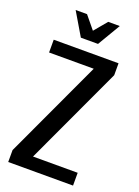

<svg xmlns="http://www.w3.org/2000/svg" viewBox="-165 -960 746 1030"><g transform="rotate(20 207.5 -445.0)"><path d="M20 0V-68L280 -627H25V-700H395V-632L135 -73H390V0ZM158 -760 81 -890H146L206 -817L267 -890H333L256 -760Z"/></g></svg>

Font: Cuprum Medium
Style: Regular
Weight: 500
Designer: Jovanny Lemonad
Foundry: Jovanny Lemonad
Version: Version 3.000